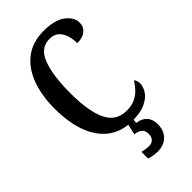

<svg xmlns="http://www.w3.org/2000/svg" viewBox="-291 -799 1114 1114"><g transform="rotate(-45 265.5 -242.0)"><path d="M312 10Q224 10 164 -36Q104 -82 74 -164.5Q44 -247 44 -358Q44 -468 75 -550Q106 -632 167 -678Q228 -724 318 -724Q407 -724 453.5 -689.5Q500 -655 500 -609Q500 -576 475.5 -555.5Q451 -535 406 -535Q406 -567 397 -597.5Q388 -628 367 -647.5Q346 -667 309 -667Q234 -667 203 -584.5Q172 -502 172 -358Q172 -210 209 -132.5Q246 -55 332 -55Q374 -55 402.5 -69Q431 -83 451 -104.5Q471 -126 486 -150Q492 -145 495.5 -134Q499 -123 499 -112Q499 -87 481.5 -58.5Q464 -30 423 -10Q382 10 312 10ZM292 240Q278 240 257.5 237Q237 234 223 229V174Q253 182 278 182Q300 182 313.5 168.5Q327 155 327 130Q327 101 309.5 88Q292 75 266 73L284 -9H327L320 34Q359 38 381.5 62Q404 86 404 126Q404 179 373.5 209.5Q343 240 292 240Z"/></g></svg>

Font: Noto Serif Khmer ExtraCondensed SemiBold
Style: Regular
Weight: 600
Width: 2
Designer: Danh Hong and the Monotype Design Team
Foundry: Monotype Imaging Inc.
Version: Version 2.004; ttfautohint (v1.8.4.7-5d5b)